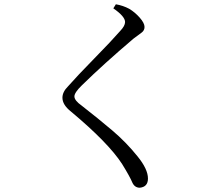

<svg xmlns="http://www.w3.org/2000/svg" viewBox="-20 -817 1040 898"><path d="M565 -714Q565 -740 510 -778L522 -797Q556 -791 584 -776Q611 -760 633.5 -734.5Q656 -709 656 -691Q656 -675 643 -665Q630 -655 604 -636Q465 -518 363 -418Q328 -384 328 -366Q328 -347 362 -323Q439 -263 504.5 -207.5Q570 -152 623 -86Q672 -26 672 18Q672 57 634 61Q610 61 599 37Q588 10 551 -50Q487 -149 311 -296Q272 -327 272 -360Q272 -387 298 -413Q342 -463 421.5 -544Q501 -625 542 -672Q565 -696 565 -714Z"/></svg>

Font: Han-Nom Khai
Style: Regular
Weight: 400
Version: Version 1.200;June 22, 2023;FontCreator 14.0.0.2814 64-bit